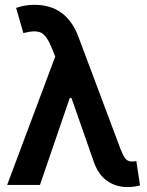

<svg xmlns="http://www.w3.org/2000/svg" viewBox="-20 -757 602 786"><path d="M9.3 0 206.1 -525.4 191.4 -561.5Q171.9 -610.8 148.7 -622.8Q125.5 -634.8 75.7 -621.6L45.9 -724.6Q60.5 -730 79.3 -733.6Q98.1 -737.3 120.6 -737.3Q252 -737.3 300.8 -606.9L473.1 -147.5Q482.9 -122.6 492.2 -109.1Q501.5 -95.7 521.5 -95.7Q531.7 -96.2 538.1 -97.7L553.2 2Q529.8 8.8 500.5 8.8Q453.6 8.3 418.7 -16.4Q383.8 -41 365.7 -89.8L272.5 -356H265.6L143.6 0Z"/></svg>

Font: Inter Tight SemiBold
Style: Regular
Weight: 600
Designer: Rasmus Andersson
Foundry: rsms
Version: Version 3.004; ttfautohint (v1.8.4.7-5d5b)